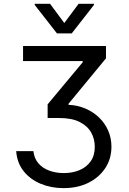

<svg xmlns="http://www.w3.org/2000/svg" viewBox="-20 -784 667 996"><path d="M64 0H153.3Q157.2 37.1 178.7 62.5Q200.2 87.9 234.6 100.8Q269 113.8 311 113.8Q356.4 113.8 392.8 98.4Q429.2 83 450.4 52.7Q471.7 22.5 471.7 -22.9Q471.7 -62.5 453.1 -96.2Q434.6 -129.9 393.8 -150.9Q353 -171.9 285.6 -171.9H227.1V-242.7L409.2 -461.4V-467.3H99.6V-545.4H529.8V-481.4L335.4 -245.6V-240.2Q382.3 -238.3 422.9 -220.9Q463.4 -203.6 493.7 -174.6Q523.9 -145.5 541 -106.9Q558.1 -68.4 558.1 -22.9Q558.1 39.1 526.4 87.6Q494.6 136.2 438.7 164.1Q382.8 191.9 309.6 191.9Q245.1 191.9 190.7 169.2Q136.2 146.5 102.3 103.5Q68.4 60.5 64 0ZM239.7 -764.2 313.5 -664.6 387.7 -764.2H467.3V-758.3L352.1 -610.8H275.4L160.2 -758.3V-764.2Z"/></svg>

Font: Sahel VF Regular
Style: Regular
Weight: 400
Foundry: Saber Rastikerdar (saber.rastikerdar@gmail.com)
Version: Version 3.4.0